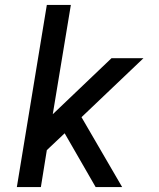

<svg xmlns="http://www.w3.org/2000/svg" viewBox="-20 -755 640 775"><path d="M366 0 241 -217 169 -149 145 0H48L169 -735H266L193 -294L430 -520H559L309 -282L473 0Z"/></svg>

Font: Iosevka Aile Medium Oblique
Style: Regular
Weight: 500
Italic angle: -9°
Designer: Belleve Invis
Foundry: Belleve Invis
Version: Version 31.1.0; ttfautohint (v1.8.4)